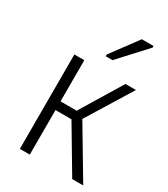

<svg xmlns="http://www.w3.org/2000/svg" viewBox="-188 -849 821 937"><g transform="rotate(30 223.0 -380.5)"><path d="M217 -601H255L394 -752V-761H328L217 -611ZM80 0H136V-251H226L375 0H437L271 -279L427 -532H368L227 -300H136V-532H80Z"/></g></svg>

Font: Noto Sans SemiCondensed Light
Style: Regular
Weight: 300
Width: 4
Designer: Monotype Design Team
Foundry: Monotype Imaging Inc.
Version: Version 2.013